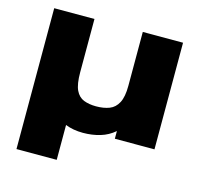

<svg xmlns="http://www.w3.org/2000/svg" viewBox="-100 -621 929 894"><g transform="rotate(15 364.5 -174.5)"><path d="M54 165V-514H248V-257Q248 -200 261.5 -171.5Q275 -143 300.5 -133Q326 -123 360 -123Q397 -123 424 -133.5Q451 -144 466 -172.5Q481 -201 481 -254V-514H675V0H484V-37Q454 -11 415.5 0.5Q377 12 333 12Q286 12 248 -3V165Z"/></g></svg>

Font: Special Gothic Expanded One
Style: Regular
Weight: 400
Designer: Alistair McCready
Foundry: Monolith
Version: Version 1.010; ttfautohint (v1.8.4.7-5d5b)